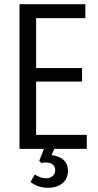

<svg xmlns="http://www.w3.org/2000/svg" viewBox="-20 -707 464 912"><path d="M72.6 0H392.2V-66.4H151.6V-319.8H369.8V-383.8H151.6V-620.8H385.4V-687.2H72.6ZM176.6 67.4Q181 66 186.2 65.3Q191.4 64.6 197.6 64.6Q218 64.6 230.1 74.3Q242.2 84 242.2 101.4Q242.2 118.4 229.9 129.2Q217.6 140 198.6 140Q187 140 173.1 135.4Q159.2 130.8 145.2 121.8L125 157.4Q143.6 171.4 163.7 178.2Q183.8 185 207.4 185Q251.4 185 277.1 163Q302.8 141 302.8 104.8Q302.8 72.8 282.3 53.4Q261.8 34 224.8 30L242.8 -11H193.2L166.4 56.8Z"/></svg>

Font: Secuela Light
Style: Regular
Weight: 300
Designer: Fernando Haro
Foundry: deFharo
Version: Version 1.708